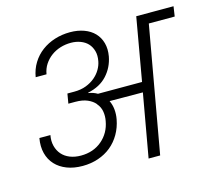

<svg xmlns="http://www.w3.org/2000/svg" viewBox="-106 -879 1129 1010"><g transform="rotate(-15 458.5 -374.5)"><path d="M297 -441Q333 -441 361.5 -452Q390 -463 410.5 -480.5Q431 -498 443.5 -519.5Q456 -541 460 -563Q466 -594 459 -618.5Q452 -643 436.5 -659.5Q421 -676 397 -685Q373 -694 345 -694Q315 -694 287.5 -685.5Q260 -677 237.5 -660.5Q215 -644 199.5 -620.5Q184 -597 179 -567H120Q127 -609 148 -643Q169 -677 200.5 -700.5Q232 -724 271.5 -736.5Q311 -749 355 -749Q397 -749 431 -736.5Q465 -724 487 -701Q509 -678 518 -645.5Q527 -613 520 -573Q509 -515 470.5 -473Q432 -431 366 -417L365 -415Q392 -411 414 -398H654L714 -740H917L909 -686H768L646 0H583L644 -344L463 -345Q474 -322 476.5 -296Q479 -270 474 -243Q466 -200 445.5 -164.5Q425 -129 394.5 -104Q364 -79 324 -65.5Q284 -52 239 -52Q191 -52 153.5 -66.5Q116 -81 91.5 -107.5Q67 -134 57.5 -171Q48 -208 56 -253H116Q110 -221 117 -194Q124 -167 141 -147.5Q158 -128 184.5 -117.5Q211 -107 244 -107Q312 -107 358.5 -146.5Q405 -186 416 -249Q421 -274 417 -299.5Q413 -325 396 -345H395V-347Q380 -365 353.5 -376.5Q327 -388 288 -388H250L259 -441H297Z"/></g></svg>

Font: SVN-Poppins Light
Style: Italic
Weight: 300
Italic angle: -10°
Designer: Ninad Kale (Devanagari), Jonny Pinhorn (Latin)
Foundry: Indian Type Foundry
Version: Version 3.002 2017; ttfautohint (v1.8.3)